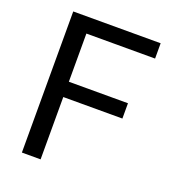

<svg xmlns="http://www.w3.org/2000/svg" viewBox="-131 -810 814 909"><g transform="rotate(20 276.5 -355.5)"><path d="M82.5 0V-710.9H522.9V-633.8H176.8V-391.1H474.6V-314H176.8V0Z"/></g></svg>

Font: Roboto21382017
Style: Regular
Weight: 400
Designer: Christian Robertson
Foundry: Google
Version: Version 2.138; 2017